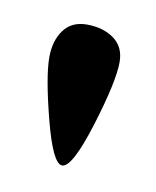

<svg xmlns="http://www.w3.org/2000/svg" viewBox="-39 -693 214 263"><g transform="rotate(10 68.0 -562.0)"><path d="M63 -660Q86 -660 101 -649Q116 -638 116 -617Q116 -590 96.5 -527Q77 -464 63 -464Q50 -464 35 -522Q20 -580 20 -607Q20 -630 31 -645Q42 -660 63 -660Z"/></g></svg>

Font: kawoszeh
Style: Medium
Weight: 500
Version: Version 000.030